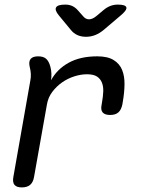

<svg xmlns="http://www.w3.org/2000/svg" viewBox="-20 -805 640 835"><path d="M75 10Q52 10 43 -1Q34 -12 38 -35L112 -455Q115 -470 114 -485Q113 -500 109 -515Q104 -538 113.5 -549Q123 -560 146 -560Q169 -560 181 -549Q193 -538 199 -515Q203 -501 203.5 -485.5Q204 -470 202 -456Q228 -504 278.5 -532Q329 -560 403 -560Q448 -560 474 -544Q500 -528 511 -501Q522 -474 521.5 -438Q521 -402 514 -362L512 -350Q507 -327 494.5 -316Q482 -305 459 -305Q436 -305 426.5 -316Q417 -327 422 -350L424 -362Q428 -385 429 -406.5Q430 -428 423.5 -445Q417 -462 402 -472Q387 -482 358 -482Q332 -482 303.5 -473Q275 -464 250.5 -447Q226 -430 207.5 -405.5Q189 -381 184 -350L128 -35Q124 -12 111 -1Q98 10 75 10ZM264 -785Q281 -785 294 -779Q307 -773 317 -762L341 -735Q352 -721 367 -721Q382 -721 399 -735L430 -761Q444 -773 459.5 -779Q475 -785 492 -785Q526 -785 529.5 -773Q533 -761 504 -737L431 -675Q413 -660 394 -652.5Q375 -645 354 -645Q333 -645 316.5 -652.5Q300 -660 288 -675L236 -738Q217 -761 224 -773Q231 -785 264 -785Z"/></svg>

Font: Maple Mono NL
Style: Italic
Weight: 400
Italic angle: -10°
Monospace: yes
Designer: subframe7536
Version: Version 7.000